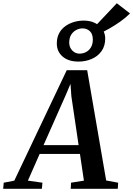

<svg xmlns="http://www.w3.org/2000/svg" viewBox="-92 -1188 838 1208"><path d="M-72 0 -68.5 -38.5 -2 -51.5 328 -746.5H456.5L576 -52.5L651.5 -38.5L649 0H353L355 -38.5L436 -51.5L411 -219.5H157.5L83.5 -51.5L175 -38.5L171.5 0ZM182 -275H402.5L357 -582.5L351.5 -660.5L322 -590.5ZM402 -800.5Q339 -800.5 302.2 -832Q265.5 -863.5 265.5 -914Q265.5 -952.5 280.5 -979.8Q295.5 -1007 320.2 -1024.2Q345 -1041.5 374.8 -1050Q404.5 -1058.5 434.5 -1058.5Q474.5 -1058.5 504.8 -1043.8Q535 -1029 552.5 -1003.5Q570 -978 570 -946Q570 -898 546.2 -865.5Q522.5 -833 484.2 -816.8Q446 -800.5 402 -800.5ZM408.5 -850.5Q429.5 -850.5 448.8 -860.2Q468 -870 480 -889.8Q492 -909.5 492 -938.5Q492 -975 473 -992.2Q454 -1009.5 427.5 -1009.5Q407.5 -1009.5 388 -999.5Q368.5 -989.5 356 -969.8Q343.5 -950 343.5 -919.5Q343.5 -890.5 362.5 -870.5Q381.5 -850.5 408.5 -850.5ZM533 -974.5 491 -1006.5 643 -1167.5 726 -1103.5Q699 -1076.5 664.8 -1052.2Q630.5 -1028 596 -1008.5Q561.5 -989 533 -974.5Z"/></svg>

Font: Merriweather 48pt SemiBold
Style: Italic
Weight: 600
Italic angle: -7.8°
Designer: Eben Sorkin
Foundry: Eben Sorkin
Version: Version 2.101